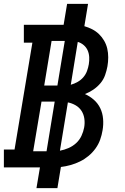

<svg xmlns="http://www.w3.org/2000/svg" viewBox="-27 -863 647 990"><path d="M161 107 179 0H-7V-92H48L140 -643H96V-735H301L319 -843H427L408 -728Q429 -722 448.5 -712Q468 -702 483.5 -687Q499 -672 510 -653Q521 -634 526 -612.5Q531 -591 531 -567.5Q531 -544 527 -521Q523 -499 515 -476Q507 -453 491 -434Q475 -415 454.5 -401Q434 -387 411 -378Q436 -367 457 -348.5Q478 -330 490 -305Q502 -280 504.5 -250.5Q507 -221 502 -192Q498 -167 489.5 -143Q481 -119 465.5 -97.5Q450 -76 429.5 -59Q409 -42 385.5 -30.5Q362 -19 337 -12Q312 -5 287 -2L269 107ZM201 -422H269L307 -652H239ZM338 -426Q356 -431 373 -440.5Q390 -450 402.5 -464.5Q415 -479 421.5 -496.5Q428 -514 431 -532Q434 -550 433 -568.5Q432 -587 425 -603Q418 -619 404.5 -630.5Q391 -642 374 -647ZM213 -83 255 -339H187L144 -83ZM282 -86Q304 -90 326 -99.5Q348 -109 365.5 -125Q383 -141 393 -162.5Q403 -184 407 -206Q411 -228 408 -250.5Q405 -273 393.5 -291Q382 -309 363 -320Q344 -331 323 -335Z"/></svg>

Font: Iosevka Etoile SmBdObl
Style: Regular
Weight: 600
Italic angle: -9°
Designer: Belleve Invis
Foundry: Belleve Invis
Version: Version 15.5.2; ttfautohint (v1.8.4)